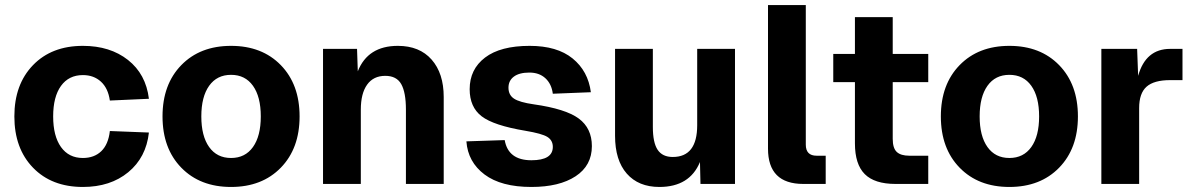

<svg xmlns="http://www.w3.org/2000/svg" viewBox="-20 -730 4750 762"><path d="M309 12Q185 12 111 -64.5Q37 -141 37 -268Q37 -395 111 -471.5Q185 -548 309 -548Q417 -548 488 -492Q559 -436 571 -338L416 -331Q409 -380 380.5 -406Q352 -432 309 -432Q253 -432 222 -389Q191 -346 191 -268Q191 -190 222 -146.5Q253 -103 309 -103Q354 -103 382 -130Q410 -157 416 -210L571 -204Q560 -105 489 -46.5Q418 12 309 12Z M1094.5 -64.5Q1020 12 897 12Q774 12 699.5 -64.5Q625 -141 625 -268Q625 -395 699.5 -471.5Q774 -548 897 -548Q1020 -548 1094.5 -471.5Q1169 -395 1169 -268Q1169 -141 1094.5 -64.5ZM810 -146.5Q841 -103 897 -103Q953 -103 984 -146.5Q1015 -190 1015 -268Q1015 -346 984 -389.5Q953 -433 897 -433Q841 -433 810 -389.5Q779 -346 779 -268Q779 -190 810 -146.5Z M1262 0V-536H1397L1400 -447Q1440 -548 1559 -548Q1645 -548 1693 -493.5Q1741 -439 1741 -345V0H1591V-295Q1591 -363 1572.5 -396Q1554 -429 1509 -429Q1462 -429 1437 -394Q1412 -359 1412 -295V0Z M2089 12Q1969 12 1903 -37.5Q1837 -87 1831 -169L1983 -174Q1997 -94 2089 -94Q2174 -94 2174 -147Q2174 -173 2152.5 -186.5Q2131 -200 2065 -211Q1939 -232 1891.5 -268.5Q1844 -305 1844 -376Q1844 -455 1905 -501.5Q1966 -548 2082 -548Q2191 -548 2252.5 -498Q2314 -448 2325 -364L2174 -358Q2169 -397 2144.5 -419.5Q2120 -442 2081 -442Q2041 -442 2019.5 -426Q1998 -410 1998 -382Q1998 -353 2020 -338.5Q2042 -324 2098 -316Q2225 -298 2277 -259.5Q2329 -221 2329 -150Q2329 -73 2264.5 -30.5Q2200 12 2089 12Z M2597 12Q2514 12 2467.5 -41Q2421 -94 2421 -191V-536H2571V-226Q2571 -164 2590 -135.5Q2609 -107 2650 -107Q2747 -107 2747 -233V-536H2897V0H2760L2758 -87Q2717 12 2597 12Z M3168 0Q3028 0 3028 -140V-710H3178V-156Q3178 -112 3221 -112H3257V0Z M3534 0Q3451 0 3412 -39Q3373 -78 3373 -161V-404H3287V-516H3373V-662H3523V-516H3664V-404H3523V-179Q3523 -142 3539 -127Q3555 -112 3589 -112H3664V0Z M4183.5 -64.5Q4109 12 3986 12Q3863 12 3788.5 -64.5Q3714 -141 3714 -268Q3714 -395 3788.5 -471.5Q3863 -548 3986 -548Q4109 -548 4183.5 -471.5Q4258 -395 4258 -268Q4258 -141 4183.5 -64.5ZM3899 -146.5Q3930 -103 3986 -103Q4042 -103 4073 -146.5Q4104 -190 4104 -268Q4104 -346 4073 -389.5Q4042 -433 3986 -433Q3930 -433 3899 -389.5Q3868 -346 3868 -268Q3868 -190 3899 -146.5Z M4351 0V-536H4493L4497 -429Q4527 -536 4624 -536H4673V-412H4624Q4560 -412 4530.5 -386Q4501 -360 4501 -301V0Z"/></svg>

Font: Txt Sans
Style: Bold
Weight: 700
Designer: Open Source
Foundry: XRLN
Version: Version 1.0